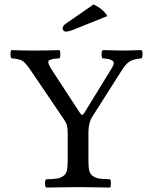

<svg xmlns="http://www.w3.org/2000/svg" viewBox="-20 -840 680 862"><path d="M377 -122Q377 -91 380.5 -75Q384 -59 396.5 -50Q409 -41 424.5 -38.5Q440 -36 474 -35Q478 -30 478 -16Q478 -2 474 2Q374 0 331 0Q285 0 187 2Q182 -2 182 -16Q182 -30 187 -35Q221 -36 236.5 -38.5Q252 -41 264.5 -50Q277 -59 280.5 -75Q284 -91 284 -122V-237Q284 -264 280.5 -277Q277 -290 263 -310L122 -518Q96 -557 81 -566.5Q66 -576 32 -578Q27 -583 27 -596.5Q27 -610 31 -615Q91 -613 133 -613Q175 -613 247 -615Q251 -610 251 -596Q251 -582 247 -578Q205 -576 198.5 -567Q192 -558 211 -529L337 -336Q345 -324 348.5 -324Q352 -324 359 -334L480 -531Q489 -545 490.5 -553.5Q492 -562 485.5 -567Q479 -572 469 -574.5Q459 -577 441 -578Q436 -582 436 -596Q436 -610 441 -615Q508 -613 532 -613Q555 -613 615 -615Q620 -610 620 -596Q620 -582 615 -578Q580 -575 562.5 -564.5Q545 -554 524 -520L395 -317Q377 -289 377 -245ZM400 -820Q443 -800 462 -768L318 -710Q290 -698 276 -698Q269 -698 265 -702.5Q261 -707 261 -713Q261 -724 276 -734Z"/></svg>

Font: Libertinus Mono
Style: Regular
Weight: 400
Designer: Philipp H. Poll
Foundry: Khaled Hosny
Version: Version 6.7